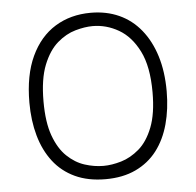

<svg xmlns="http://www.w3.org/2000/svg" viewBox="-50 -723 802 786"><g transform="rotate(-5 351.0 -330.0)"><path d="M353 12Q281 12 227.5 -13Q174 -38 139 -83.5Q104 -129 86.5 -191Q69 -253 69 -327Q69 -440 105 -517Q141 -594 204.5 -633Q268 -672 351 -672Q415 -672 467 -648.5Q519 -625 556 -579.5Q593 -534 613 -470Q633 -406 633 -325Q633 -252 616 -190Q599 -128 564.5 -83Q530 -38 477 -13Q424 12 353 12ZM349 -43Q383 -43 422 -54.5Q461 -66 496 -96Q531 -126 553 -182Q575 -238 575 -326Q575 -432 543 -495.5Q511 -559 460.5 -588Q410 -617 354 -617Q322 -617 283 -606Q244 -595 208.5 -564.5Q173 -534 150 -476.5Q127 -419 127 -327Q127 -241 147 -186Q167 -131 200 -99.5Q233 -68 272 -55.5Q311 -43 349 -43Z"/></g></svg>

Font: Bricolage Grotesque ExtraLight
Style: Regular
Weight: 250
Designer: Mathieu Triay
Foundry: Atelier Triay
Version: Version 1.000;gftools[0.9.30]